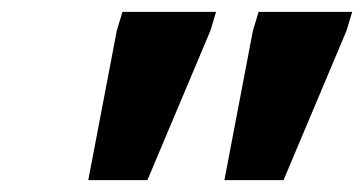

<svg xmlns="http://www.w3.org/2000/svg" viewBox="-20 -727 612 323"><path d="M128.5 -424 176.5 -675.5 186 -707H343.5L334 -675.5L228 -424ZM357.5 -424 405.5 -675.5 415 -707H572.5L563 -675.5L457 -424Z"/></svg>

Font: Newsreader 6pt
Style: Bold Italic
Weight: 700
Italic angle: -17°
Designer: Hugues Gentile
Foundry: Production Type
Version: Version 1.003; ttfautohint (v1.8.3)